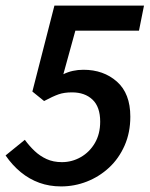

<svg xmlns="http://www.w3.org/2000/svg" viewBox="-22 -656 536 688"><path d="M197 12Q155 12 119 -1Q83 -14 52.5 -39Q22 -64 -2 -99L67 -155Q83 -133 102 -115Q121 -97 145 -86Q169 -75 200 -75Q236 -75 267.5 -93Q299 -111 318 -143.5Q337 -176 337 -220Q337 -273 309.5 -299Q282 -325 236 -325Q208 -325 188 -318Q168 -311 136 -294L94 -328L173 -636H494L476 -546H248L205 -390Q221 -398 239 -402Q257 -406 277 -406Q349 -406 397 -363.5Q445 -321 445 -238Q445 -181 424.5 -134.5Q404 -88 369 -55.5Q334 -23 289.5 -5.5Q245 12 197 12Z"/></svg>

Font: Source Sans 3 ExtraLight SemiBold
Style: Italic
Weight: 600
Italic angle: -11°
Version: Version 3.052;hotconv 1.1.0;makeotfexe 2.6.0